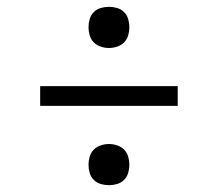

<svg xmlns="http://www.w3.org/2000/svg" viewBox="-20 -622 640 564"><path d="M300 -481Q288 -481 276 -485Q264 -489 255.5 -497.5Q247 -506 243.5 -518Q240 -530 240 -542Q240 -554 243.5 -566Q247 -578 255.5 -586.5Q264 -595 276 -598.5Q288 -602 300 -602Q312 -602 324 -598.5Q336 -595 344.5 -586.5Q353 -578 356.5 -566Q360 -554 360 -542Q360 -530 356.5 -518Q353 -506 344.5 -497.5Q336 -489 324 -485Q312 -481 300 -481ZM98 -311V-369H502V-311ZM300 -78Q288 -78 276 -81.5Q264 -85 255.5 -93.5Q247 -102 243.5 -114Q240 -126 240 -138Q240 -150 243.5 -162Q247 -174 255.5 -182.5Q264 -191 276 -195Q288 -199 300 -199Q312 -199 324 -195Q336 -191 344.5 -182.5Q353 -174 356.5 -162Q360 -150 360 -138Q360 -126 356.5 -114Q353 -102 344.5 -93.5Q336 -85 324 -81.5Q312 -78 300 -78Z"/></svg>

Font: Iosevka Etoile Light
Style: Regular
Weight: 300
Designer: Belleve Invis
Foundry: Belleve Invis
Version: Version 25.0.1; ttfautohint (v1.8.4)